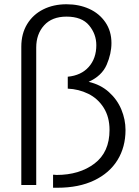

<svg xmlns="http://www.w3.org/2000/svg" viewBox="-20 -838 652 901"><path d="M234 -18 245 -17Q353 -17 423.5 -70.5Q494 -124 494 -228Q494 -289 466.5 -332.5Q439 -376 394 -398Q349 -420 298 -422V-478Q361 -484 396.5 -524Q432 -564 432 -626Q432 -678 398 -719Q364 -760 292 -760Q224 -760 187 -719Q150 -678 150 -615V30H80V-619Q80 -680 107.5 -725Q135 -770 183 -794Q231 -818 292 -818Q351 -818 398.5 -796.5Q446 -775 474.5 -733.5Q503 -692 503 -636Q503 -586 480.5 -534Q458 -482 396 -454Q452 -441 491 -406Q530 -371 549.5 -324Q569 -277 569 -228Q569 -148 531.5 -87Q494 -26 422 8.5Q350 43 250 43H229V-18Z"/></svg>

Font: LINE Seed JP_TTF Regular
Style: Regular
Weight: 400
Designer: LINE & Fontrix & Fontworks
Version: Version 1.002